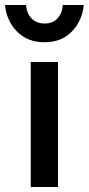

<svg xmlns="http://www.w3.org/2000/svg" viewBox="-57 -748 355 768"><path d="M66 -500H175V0H66ZM194 -728H278Q272 -665 230.5 -622Q189 -579 121 -579Q53 -579 11 -622Q-31 -665 -37 -728H47Q50 -694 69.5 -674Q89 -654 121.5 -654Q154 -654 173 -674.5Q192 -695 194 -728Z"/></svg>

Font: TitilliumWeb-SemiBold
Style: SemiBold
Weight: 600
Version: Version 1.001;PS 57.000;hotconv 1.0.70;makeotf.lib2.5.55311